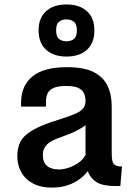

<svg xmlns="http://www.w3.org/2000/svg" viewBox="-20 -836 613 867"><path d="M213.4 11.2Q164.6 11.2 129.6 -7.1Q94.7 -25.4 76.4 -57.9Q58.1 -90.3 58.1 -131.3Q58.1 -169.4 73.2 -197.5Q88.4 -225.6 129.4 -249.3Q170.4 -272.9 247.6 -296.4Q289.1 -309.6 315.4 -320.3Q341.8 -331.1 354 -344.7Q366.2 -358.4 366.2 -379.9Q366.2 -400.9 358.6 -416Q351.1 -431.2 332.3 -439.5Q313.5 -447.8 279.8 -447.8Q240.2 -447.8 220.5 -438.2Q200.7 -428.7 194.1 -412.6Q187.5 -396.5 187.5 -375.5V-354.5H75.2V-372.6Q75.2 -448.7 126.2 -490.7Q177.2 -532.7 282.7 -532.7Q357.9 -532.7 401.9 -511Q445.8 -489.3 465.1 -449.5Q484.4 -409.7 484.4 -356V-144Q484.4 -106.4 493.9 -95.2Q503.4 -84 530.8 -84L523.4 3.9H498.5Q444.8 3.9 417 -12.9Q389.2 -29.8 376 -63Q362.8 -44.9 340.3 -27.8Q317.9 -10.7 286.4 0.2Q254.9 11.2 213.4 11.2ZM246.6 -70.8Q266.6 -70.8 290.5 -78.9Q314.5 -86.9 335.2 -101.6Q356 -116.2 366.2 -136.7V-271Q354 -260.3 325.9 -245.8Q297.9 -231.4 259.3 -218.3Q210.4 -202.1 191.9 -183.1Q173.3 -164.1 173.3 -137.2Q173.3 -103 192.4 -86.9Q211.4 -70.8 246.6 -70.8ZM280.3 -580.6Q222.2 -580.6 188.2 -611.3Q154.3 -642.1 154.3 -698.7Q154.3 -755.4 188.2 -785.6Q222.2 -815.9 280.3 -815.9Q338.4 -815.9 372.3 -785.6Q406.2 -755.4 406.2 -698.7Q406.2 -642.1 372.6 -611.3Q338.9 -580.6 280.3 -580.6ZM280.3 -649.4Q299.3 -649.4 313.2 -659.4Q327.1 -669.4 327.1 -698.7Q327.1 -727.1 313.2 -737.8Q299.3 -748.5 279.8 -748.5Q260.7 -748.5 247.1 -738.3Q233.4 -728 233.4 -699.2Q233.4 -669.9 247.1 -659.7Q260.7 -649.4 280.3 -649.4Z"/></svg>

Font: Monda SemiBold
Style: Regular
Weight: 600
Designer: Vernon Adams
Foundry: Vernon Adams
Version: Version 2.200